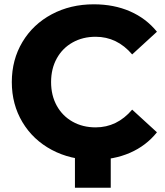

<svg xmlns="http://www.w3.org/2000/svg" viewBox="-20 -733 769 896"><path d="M35.1 -350Q35.1 -454.2 84.7 -537.1Q134.3 -619.9 221.6 -666.4Q308.8 -712.9 417.6 -712.9Q511.6 -712.9 586.9 -680Q662.2 -647.1 712.4 -584.9L596.8 -479Q526.4 -561.4 426.4 -561.4Q365.9 -561.4 318.7 -534.8Q271.4 -508.2 244.9 -460.3Q218.4 -412.3 218.4 -350Q218.4 -287.7 244.9 -239.7Q271.4 -191.8 318.7 -165.2Q365.9 -138.6 426.4 -138.6Q526.4 -138.6 596.8 -221.4L712.4 -115.6Q662.2 -52.9 586.9 -20Q511.6 12.9 417.1 12.9Q308.8 12.9 221.6 -33.6Q134.3 -80.1 84.7 -162.9Q35.1 -245.8 35.1 -350ZM329.7 -33.3H496.8V143.2H329.7Z"/></svg>

Font: iiserrat Thin
Style: Regular
Weight: 100
Designer: Akira Ohta
Foundry: Akira Ohta
Version: Version 1.200;Glyphs 3.3.1 (3343)